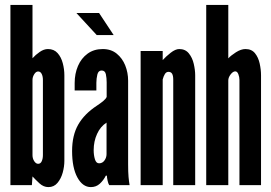

<svg xmlns="http://www.w3.org/2000/svg" viewBox="-20 -755 1104 783"><path d="M177.5 8Q157.5 8 141 -7.2Q124.5 -22.5 112.5 -35.5L110 0H22.5V-735H112.5V-517.5Q125 -531.5 142 -543.2Q159 -555 175.5 -555Q200 -555 214.8 -538.5Q229.5 -522 236 -497.2Q242.5 -472.5 242.5 -448V-99Q242.5 -76 235.8 -51.2Q229 -26.5 214.5 -9.2Q200 8 177.5 8ZM135.5 -87Q145.5 -87 150.2 -97.5Q155 -108 155 -122.5V-429Q155 -443.5 150 -453.5Q145 -463.5 135.5 -463.5Q126.5 -463.5 119.5 -452.2Q112.5 -441 112.5 -429V-122.5Q112.5 -108.5 119.5 -97.8Q126.5 -87 135.5 -87Z M350.5 8Q317 8 295.5 -31.5Q274 -71 274 -139Q274 -203 299 -246.8Q324 -290.5 375 -324Q389.5 -333.5 401 -343Q412.5 -352.5 415 -360V-419.5Q415 -436.5 411.8 -452Q408.5 -467.5 394.5 -467.5Q381 -467.5 377 -451Q373 -434.5 373 -417V-386H284.5V-416.5Q284.5 -454.5 298 -486Q311.5 -517.5 337.2 -536.2Q363 -555 399 -555Q433 -555 456 -536.2Q479 -517.5 490.8 -488Q502.5 -458.5 502.5 -426V-85Q502.5 -53 504.2 -33.5Q506 -14 508.5 0H425.5Q421.5 -5.5 418.8 -18.2Q416 -31 416 -38.5H411.5Q402 -19.5 387 -5.8Q372 8 350.5 8ZM384 -89Q398 -89 406.2 -100.8Q414.5 -112.5 414.5 -126.5V-255Q389.5 -239 375.8 -208.8Q362 -178.5 362 -142.5Q362 -122.5 367 -105.8Q372 -89 384 -89ZM443.5 -612H374.5L291.5 -702H384Z M553.5 0V-547H643.5V-510Q656.5 -524.5 676 -539.8Q695.5 -555 711 -555Q736 -555 750.2 -537.2Q764.5 -519.5 770.2 -494.5Q776 -469.5 776 -448V0H686.5V-430Q686.5 -446 682 -454Q677.5 -462 667 -462Q658 -462 652.5 -453.2Q647 -444.5 643.5 -431V0Z M821 0V-735H911V-517Q921.5 -528.5 942.2 -541.8Q963 -555 981 -555Q1006 -555 1019.8 -538Q1033.5 -521 1039 -496Q1044.5 -471 1044.5 -448V0H956.5V-429Q956.5 -441 952 -452.5Q947.5 -464 939.5 -464Q930 -464 920.5 -451.5Q911 -439 911 -427V0Z"/></svg>

Font: League Gothic SemiCondensed
Style: Regular
Weight: 400
Width: 4
Designer: The League of Moveable Type
Version: Version 2.001